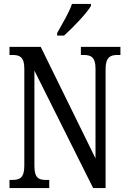

<svg xmlns="http://www.w3.org/2000/svg" viewBox="-20 -951 648 971"><path d="M269 -784V-771H304C352 -814 420 -886 440 -921V-931H344C329 -886 297 -835 269 -784ZM28 0H229V-41H213C176 -41 154 -50 154 -113V-594L451 0H514V-601C514 -662 538 -673 574 -673H589V-714H389V-673H403C439 -673 463 -663 463 -605V-150L186 -714H28V-673H43C78 -673 103 -664 103 -605V-113C103 -50 79 -41 40 -41H28Z"/></svg>

Font: Noto Serif Sinhala ExtraCondensed
Style: Regular
Weight: 400
Width: 2
Designer: Jelle Bosma - Monotype Design Team
Foundry: Monotype Imaging Inc.
Version: Version 2.007